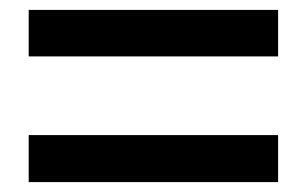

<svg xmlns="http://www.w3.org/2000/svg" viewBox="-20 -567 620 388"><path d="M38 -453V-547H542V-453ZM38 -199V-294H542V-199Z"/></svg>

Font: Noto Sans TC SemiBold
Style: Regular
Weight: 600
Designer: Ryoko NISHIZUKA  (kana, bopomofo & ideographs); Paul D. Hunt (Latin, Greek & Cyrillic); Sandoll Communications , Soo-you
Foundry: Adobe
Version: Version 2.004-H2;hotconv 1.0.118;makeotfexe 2.5.65603